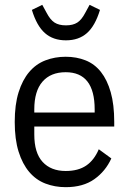

<svg xmlns="http://www.w3.org/2000/svg" viewBox="-20 -763 535 795"><path d="M252 12Q207 12 168 -3Q129 -18 101 -51Q73 -84 57 -135Q41 -186 41 -258Q41 -330 57 -381Q73 -432 101 -465Q129 -498 168 -513Q207 -528 252 -528Q297 -528 334.5 -513Q372 -498 398 -465Q424 -432 438.5 -381Q453 -330 453 -258V-239H122V-206Q122 -130 156.5 -92.5Q191 -55 252 -55Q304 -55 337 -77.5Q370 -100 389 -145L441 -107Q417 -54 370.5 -21Q324 12 252 12ZM252 -464Q190 -464 156 -425Q122 -386 122 -310V-297H372V-310Q372 -464 252 -464ZM253 -596Q200 -596 166 -626Q132 -656 112 -722L155 -743L173 -710Q188 -681 206 -669.5Q224 -658 253 -658Q282 -658 300 -669.5Q318 -681 333 -710L351 -743L394 -722Q374 -656 340 -626Q306 -596 253 -596Z"/></svg>

Font: IBM Plex Sans Condensed
Style: Regular
Weight: 400
Width: 3
Designer: Mike Abbink, Paul van der Laan, Pieter van Rosmalen
Foundry: Bold Monday
Version: Version 1.1